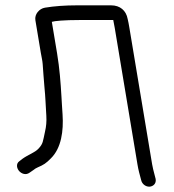

<svg xmlns="http://www.w3.org/2000/svg" viewBox="-20 -658 650 719"><path d="M404.1 -583C405.5 -576.9 407.5 -566.6 409.8 -552.8L494.8 -42.1C496.6 -31.5 498.6 -21.6 501 -12.4L508.5 16C512 32.5 527.1 41.7 539.9 41C552.5 40.3 565.9 30.5 562.9 12.5L562.8 11.9L559.8 0.3C554.6 -18.8 551.3 -33.2 549.7 -42.8L464.4 -554.8C462.4 -567 460.5 -576.8 458.1 -586.9C452.4 -618.7 429.5 -638 396.1 -638H267.9C223.7 -638 183.9 -635.1 148.6 -629.3C127.2 -625.9 108.8 -604.8 112.5 -582.4L133 -459.4C135.6 -443.5 138.6 -433.3 139.8 -418.5C142.2 -389.8 143.4 -362.9 146.3 -333.2C150.6 -289.9 150.5 -270.2 153.5 -224.2C154.8 -203.6 153.1 -183.9 148.6 -165.2C140.3 -127.9 142 -120.4 123.8 -101C110.2 -86.5 85.9 -78.9 64.6 -63.7L52.2 -54.1C39 -44.6 42.9 -27.2 51.9 -17.2C60.7 -7.6 76.6 -0.9 90.8 -11.4L103.1 -19.9L103.5 -20.1C109.9 -25.4 116.1 -29.2 121.8 -31.5C142.8 -40.4 152.7 -46.5 170.8 -65.2C209.8 -103.6 218.3 -167.8 214.3 -228.9C213.3 -243.6 212.5 -256 211.9 -266.2L210.1 -296.8C207 -349.1 203.2 -401.3 193.8 -458L174.1 -576.2C184.2 -579.6 220.4 -583 277.1 -583Z"/></svg>

Font: MewTooHand
Style: BdLta
Weight: 400
Designer: Mew Too, Robert Jablonski
Version: Version 0.77